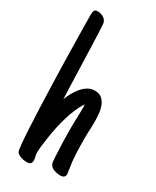

<svg xmlns="http://www.w3.org/2000/svg" viewBox="-175 -703 624 768"><g transform="rotate(30 137.0 -319.5)"><path d="M256.3 -26.4Q256.3 -16.6 250 -12.2Q243.7 -7.8 234.4 -7.8Q228.5 -7.8 222.2 -9Q215.8 -10.3 210 -11.7Q199.7 -14.6 194.1 -19Q188.5 -23.4 185.5 -29.1Q182.6 -34.7 181.9 -41.5Q181.2 -48.3 180.7 -56.6Q180.7 -59.1 180.4 -61Q180.2 -63 180.2 -64.9Q178.7 -92.8 177.5 -122.1Q176.3 -151.4 176.3 -179.2Q176.3 -193.4 176.5 -207.5Q176.8 -221.7 177.2 -235.8Q177.7 -250 178 -263.9Q178.2 -277.8 178.2 -292Q178.2 -294.9 178 -297.6Q177.7 -300.3 177.2 -303.2Q164.6 -284.7 155 -262Q145.5 -239.3 138.2 -215.1Q130.9 -190.9 125.7 -166.7Q120.6 -142.6 117.2 -120.6L115.7 -110.4Q113.3 -93.3 110.8 -75.4Q108.4 -57.6 108.4 -40Q108.4 -32.7 110.8 -23.9Q111.8 -20 112.5 -16.4Q113.3 -12.7 113.3 -7.3Q113.3 4.4 107.4 8.5Q101.6 12.7 91.8 12.7Q85.9 12.7 78.9 11.7Q71.8 10.7 65.2 8.5Q58.6 6.3 52.7 2.9Q46.9 -0.5 43.5 -5.9Q40.5 -12.2 37.8 -39.6Q35.2 -66.9 33 -107.4Q30.8 -147.9 28.8 -198.5Q26.9 -249 25.1 -302.2Q23.4 -355.5 22.2 -407.7Q21 -460 20.3 -503.9Q19.5 -547.9 19 -580.3Q18.6 -612.8 18.6 -626Q18.6 -635.7 21.2 -643.8Q23.9 -651.9 36.6 -651.9Q49.8 -651.9 61.5 -645.8Q73.2 -639.6 78.6 -627Q79.6 -625 80.6 -611.1Q81.5 -597.2 82.5 -575.4Q83.5 -553.7 84.5 -525.6Q85.4 -497.6 86.4 -467.5Q87.4 -437.5 88.4 -407.2Q89.4 -377 90.3 -350.6L92.8 -278.3Q98.6 -293.5 107.4 -310.1Q116.2 -326.7 127.7 -340.3Q139.2 -354 153.6 -362.8Q168 -371.6 185.5 -371.6Q207 -371.6 219.2 -360.4Q231.4 -349.1 237.5 -332.5Q243.7 -315.9 245.1 -296.9Q246.6 -277.8 246.6 -262.2Q246.6 -252.4 246.3 -243.2Q246.1 -233.9 245.6 -224.6Q245.1 -214.8 244.9 -205.3Q244.6 -195.8 244.6 -186Q244.6 -152.3 246.1 -116.9Q247.6 -81.5 253.4 -47.4L254.4 -40.5Q255.4 -37.6 255.9 -33.7Q256.3 -29.8 256.3 -26.4Z"/></g></svg>

Font: Just Another Hand
Style: Regular
Weight: 400
Designer: Astigmatic (AOETI)
Foundry: Astigmatic (AOETI)
Version: Version 1.001